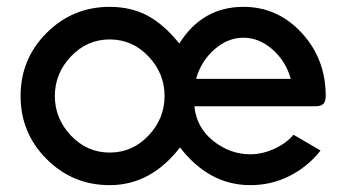

<svg xmlns="http://www.w3.org/2000/svg" viewBox="-20 -530 1010 560"><path d="M552 -300H828Q814 -351 775 -385.5Q736 -420 690 -420Q644 -420 605 -385.5Q566 -351 552 -300ZM503 -403Q570 -510 690 -510Q790 -510 860 -434Q930 -358 930 -250Q930 -234 923 -227Q916 -220 900 -220H547Q553 -158 602 -119Q651 -80 710 -80Q745 -80 780 -96Q815 -112 836 -137L915 -91Q878 -44 825 -17Q772 10 710 10Q590 10 505 -100Q420 10 300 10Q192 10 116 -66Q40 -142 40 -250Q40 -358 116 -434Q192 -510 300 -510Q362 -510 410 -484.5Q458 -459 503 -403ZM187 -365.5Q140 -316 140 -250Q140 -184 187 -134.5Q234 -85 300 -85Q366 -85 413 -134.5Q460 -184 460 -250Q460 -316 413 -365.5Q366 -415 300 -415Q234 -415 187 -365.5Z"/></svg>

Font: Laverick
Style: Regular
Weight: 400
Designer: Daniel Pimley
Foundry: Daniel Pimley
Version: Version 1.000;PS 001.001;hotconv 1.0.56